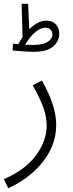

<svg xmlns="http://www.w3.org/2000/svg" viewBox="-37 -754 384 1004"><path d="M6 230 -17 183Q96 134 151.5 58Q207 -18 207 -97Q207 -144 189 -193.5Q171 -243 134 -308L182 -333Q257 -201 257 -101Q257 -40 234.5 12.5Q212 65 175 107Q138 149 94 180Q50 211 6 230ZM137 -483Q121 -483 100 -484.5Q79 -486 59.5 -487.5Q40 -489 29 -490L31 -526Q45 -525 59 -523Q69 -543 81 -560L76 -734H110L116 -601Q136 -621 158.5 -633.5Q181 -646 205 -646Q237 -646 255 -626.5Q273 -607 273 -576Q273 -541 242 -512Q211 -483 137 -483ZM201 -609Q179 -609 158 -594Q137 -579 120.5 -558Q104 -537 94 -520Q118 -519 135 -519Q187 -519 212 -535Q237 -551 237 -573Q237 -589 227.5 -599Q218 -609 201 -609Z"/></svg>

Font: Noto Sans Arabic SemCond Light
Style: Regular
Weight: 300
Width: 4
Designer: Monotype Design Team, Nadine Chahine, Nizar Qandah and Khaled Hosny
Foundry: Monotype Imaging Inc.
Version: Version 2.012; ttfautohint (v1.8.4.7-5d5b)